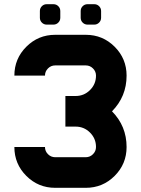

<svg xmlns="http://www.w3.org/2000/svg" viewBox="-20 -899 675 919"><path d="M244.1 0Q163.1 0 106 -57.1Q48.8 -114.3 48.8 -195.3H195.3Q195.3 -175.3 209.7 -160.9Q224.1 -146.5 244.1 -146.5H390.6Q410.6 -146.5 425 -160.9Q439.5 -175.3 439.5 -195.3Q439.5 -235.8 410.9 -264.4Q382.3 -293 341.8 -293H293V-439.5H341.8Q382.3 -439.5 410.9 -468Q439.5 -496.6 439.5 -537.1Q439.5 -557.1 425 -571.5Q410.6 -585.9 390.6 -585.9H244.1Q224.1 -585.9 209.7 -571.5Q195.3 -557.1 195.3 -537.1H48.8Q48.8 -618.2 106 -675.3Q163.1 -732.4 244.1 -732.4H390.6Q471.7 -732.4 528.8 -675.3Q585.9 -618.2 585.9 -537.1Q585.9 -437 516.1 -366.2Q585.9 -295.4 585.9 -195.3Q585.9 -114.3 528.8 -57.1Q471.7 0 390.6 0ZM170.9 -846.2Q170.9 -859.9 180.4 -869.4Q189.9 -878.9 203.6 -878.9H235.8Q249.5 -878.9 259 -869.4Q268.6 -859.9 268.6 -846.2V-814Q268.6 -800.3 259 -790.8Q249.5 -781.2 235.8 -781.2H203.6Q189.9 -781.2 180.4 -790.8Q170.9 -800.3 170.9 -814ZM366.2 -846.2Q366.2 -859.9 375.7 -869.4Q385.3 -878.9 398.9 -878.9H431.2Q444.8 -878.9 454.3 -869.4Q463.9 -859.9 463.9 -846.2V-814Q463.9 -800.3 454.3 -790.8Q444.8 -781.2 431.2 -781.2H398.9Q385.3 -781.2 375.7 -790.8Q366.2 -800.3 366.2 -814Z"/></svg>

Font: Audex
Style: Regular
Weight: 400
Designer: GGBotNet
Foundry: GGBotNet
Version: 1.00